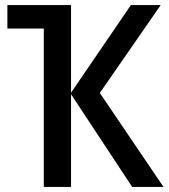

<svg xmlns="http://www.w3.org/2000/svg" viewBox="-20 -734 662 754"><path d="M611 -714 372 -369 622 0H499L259 -364V0H152V-622H9V-714H259V-370L494 -714Z"/></svg>

Font: Noto Sans Display SemiCondensed Medium
Style: Regular
Weight: 500
Width: 4
Designer: Monotype Design Team
Foundry: Monotype Imaging Inc.
Version: Version 2.003